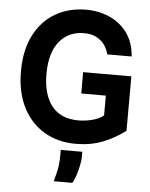

<svg xmlns="http://www.w3.org/2000/svg" viewBox="-63 -791 837 1071"><g transform="rotate(5 356.0 -255.5)"><path d="M383 10Q282.5 10 206 -35Q129.5 -80 86.2 -164.5Q43 -249 43 -367.5Q43 -484.5 85.2 -568Q127.5 -651.5 202.8 -696Q278 -740.5 376.5 -740.5Q446.5 -740.5 506.8 -714Q567 -687.5 606 -634.8Q645 -582 651 -502.5H513.5Q509 -527.5 492.8 -552Q476.5 -576.5 447.5 -592.8Q418.5 -609 375.5 -609Q288.5 -609 237.2 -545.8Q186 -482.5 186 -365Q186 -249 236.5 -185.2Q287 -121.5 385 -121.5Q423.5 -121.5 463 -131.5Q502.5 -141.5 526.5 -161.5V-272.5H389V-392H659L658.5 -87Q600.5 -43 532.8 -16.5Q465 10 383 10ZM279 228.5Q284.5 208 293.5 170.5Q302.5 133 302.5 78.5V51H423V80.5Q423 99 416.8 129.5Q410.5 160 401 188.2Q391.5 216.5 382 228.5Z"/></g></svg>

Font: Spline Sans SemiBold
Style: Regular
Weight: 600
Designer: Eben Sorkin, Mirko Velimirovic
Foundry: Sorkin Type
Version: Version 1.000; ttfautohint (v1.8.3)